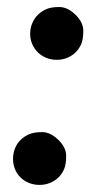

<svg xmlns="http://www.w3.org/2000/svg" viewBox="-20 -520 265 547"><path d="M217.3 -432.1Q217.3 -408.2 211.4 -394.5Q205.6 -380.9 195.3 -370.8Q185.1 -360.8 171.4 -355.2Q157.7 -349.6 141.6 -349.6Q125.5 -349.6 111.8 -355.2Q98.1 -360.8 87.9 -370.8Q77.6 -380.9 71.8 -394.5Q65.9 -408.2 65.9 -423.8Q65.9 -439.5 71.8 -453.6Q77.6 -467.8 87.9 -477.8Q98.1 -487.8 111.8 -493.9Q125.5 -500 148.9 -500Q172.4 -500 194.8 -478.3Q217.3 -456.5 217.3 -432.1ZM168.5 -75.7Q168.5 -51.8 162.6 -38.1Q156.7 -24.4 146.5 -14.4Q136.2 -4.4 122.3 1.2Q108.4 6.8 92.5 6.8Q76.7 6.8 62.7 1.2Q48.8 -4.4 38.6 -14.4Q28.3 -24.4 22.7 -38.1Q17.1 -51.8 17.1 -67.4Q17.1 -83 22.7 -97.2Q28.3 -111.3 38.6 -121.3Q48.8 -131.3 62.7 -137.5Q76.7 -143.6 100.1 -143.6Q123.5 -143.6 146 -121.8Q168.5 -100.1 168.5 -75.7Z"/></svg>

Font: Lato-BoldItalic
Style: Bold Italic
Weight: 700
Italic angle: -7°
Designer: Lukasz Dziedzic
Foundry: tyPoland Lukasz Dziedzic
Version: Version 1.104; Western+Polish opensource